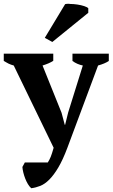

<svg xmlns="http://www.w3.org/2000/svg" viewBox="-35 -785 598 1020"><path d="M38 -437Q23 -441 10.5 -447Q-2 -453 -15 -461V-500H248V-462Q227 -448 191 -437L292 -186L309 -122H311L327 -187L405 -437Q375 -443 350 -461V-500H543V-461Q522 -447 486 -437L323 0Q299 64 275 104.5Q251 145 227 169Q203 193 179 202.5Q155 212 131 215Q121 206 113 192.5Q105 179 99 163.5Q93 148 89 132Q85 116 84 102L97 78H219Q228 64 234.5 48Q241 32 250 0ZM311 -763Q317 -765 331 -765Q333 -764 337 -764Q355 -764 375.5 -761Q396 -758 412.5 -752.5Q429 -747 434 -741V-717L243 -562L203 -584Z"/></svg>

Font: PTSerif
Style: Bold
Weight: 700
Designer: A.Korolkova, O.Umpeleva, V.Yefimov
Foundry: ParaType Ltd
Version: Version 1.000W OFL; ttfautohint (v1.2) -l 8 -r 50 -G 200 -x 